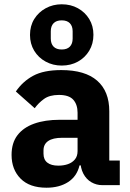

<svg xmlns="http://www.w3.org/2000/svg" viewBox="-20 -864 609 896"><path d="M539 0H457Q430 0 406.5 -13.5Q383 -27 369 -53.5Q355 -80 355 -117V-130L387 -92H351Q339 -41 298 -14.5Q257 12 197 12Q118 12 76 -30.5Q34 -73 34 -141Q34 -197 61.5 -233Q89 -269 139.5 -287Q190 -305 259 -305H342V-338Q342 -376 322 -398.5Q302 -421 255 -421Q211 -421 185 -402Q159 -383 142 -359L54 -437Q86 -484 135 -510.5Q184 -537 266 -537Q377 -537 433.5 -487.5Q490 -438 490 -345V-115H539ZM342 -221H270Q227 -221 205 -206Q183 -191 183 -162V-147Q183 -119 201 -105Q219 -91 252 -91Q277 -91 297 -98Q317 -105 329.5 -120Q342 -135 342 -159ZM268 -558Q227 -558 193 -576.5Q159 -595 139.5 -627.4Q120 -659.8 120 -701Q120 -743 139.7 -775Q159.5 -807 193.2 -825.5Q227 -844 268 -844Q310.3 -844 343.7 -825.5Q377 -807 396.5 -775Q416 -743 416 -701.5Q416 -660 396.5 -627.5Q377 -595 343.7 -576.5Q310.3 -558 268 -558ZM268 -633Q293 -633 306 -646.4Q319 -659.9 319 -684V-718Q319 -742.1 306 -755.6Q293 -769 268 -769Q243 -769 230 -755.6Q217 -742.1 217 -718V-684Q217 -659.9 230 -646.4Q243 -633 268 -633Z"/></svg>

Font: IBM Plex Sans
Style: Regular
Weight: 400
Designer: Mike Abbink, Paul van der Laan, Pieter van Rosmalen
Foundry: Bold Monday
Version: Version 3.201